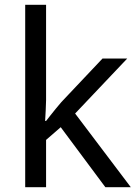

<svg xmlns="http://www.w3.org/2000/svg" viewBox="-20 -780 574 800"><path d="M172 -363Q172 -347 170.5 -321Q169 -295 168 -276H172Q178 -284 190 -299Q202 -314 214.5 -329.5Q227 -345 236 -355L407 -536H510L293 -307L525 0H419L233 -250L172 -197V0H85V-760H172Z"/></svg>

Font: Noto Sans Marchen
Style: Regular
Weight: 400
Designer: Monotype Design Team
Foundry: Monotype Imaging Inc.
Version: Version 2.003; ttfautohint (v1.8.4.7-5d5b)